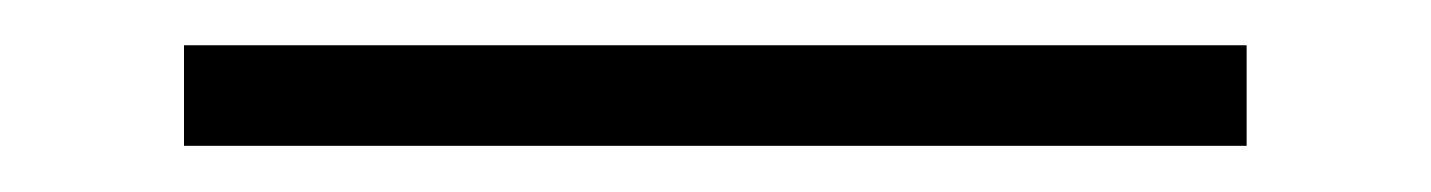

<svg xmlns="http://www.w3.org/2000/svg" viewBox="-20 -388 626 84"><path d="M60.5 -324.2H525.4V-368.2H60.5Z"/></svg>

Font: Cascadia Code PL ExtraLight
Style: Regular
Weight: 200
Monospace: yes
Designer: Aaron Bell
Foundry: Saja Typeworks
Version: Version 2404.023